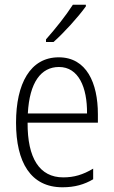

<svg xmlns="http://www.w3.org/2000/svg" viewBox="-20 -784 482 814"><path d="M344 -757V-764H289C258 -716 218 -666 175 -617V-606H207C251 -645 311 -711 344 -757ZM229 -541C108 -541 48 -429 48 -264C48 -96 110 10 245 10C297 10 338 -2 375 -24V-69C331 -43 294 -32 248 -32C148 -32 96 -113 97 -264H395V-300C395 -432 347 -541 229 -541ZM230 -500C313 -500 350 -414 349 -303H98C105 -435 154 -500 230 -500Z"/></svg>

Font: Noto Sans Armenian Condensed ExtraLight
Style: Regular
Weight: 200
Width: 3
Designer: Monotype Design Team
Foundry: Monotype Imaging Inc.
Version: Version 2.008